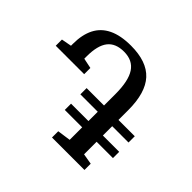

<svg xmlns="http://www.w3.org/2000/svg" viewBox="-169 -973 1194 1194"><g transform="rotate(45 428.0 -376.0)"><path d="M417 0V-55L505 -67.5V-177.5H352V-232.5H505V-314.5H352V-369.5H505V-469Q505 -585 469 -639.8Q433 -694.5 356.5 -694.5Q282.5 -694.5 247.5 -649.5Q212.5 -604.5 212.5 -509.5V-488.5L280 -474.5V-420H30V-474.5L97 -487V-504Q97 -584.5 125.2 -639.8Q153.5 -695 212 -723.2Q270.5 -751.5 361 -751.5Q500.5 -751.5 566.2 -679.8Q632 -608 632 -455.5V-369.5H775.5V-314.5H632V-232.5H775.5V-177.5H632V-67L702.5 -55V0Z"/></g></svg>

Font: Merriweather SemiBold
Style: Regular
Weight: 600
Version: Version 2.100